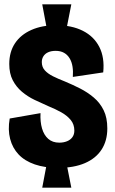

<svg xmlns="http://www.w3.org/2000/svg" viewBox="-20 -774 532 891"><path d="M197 -642 176 -754H311L289 -642ZM176 97 197 -14H289L311 97ZM250 5Q188 5 141.5 -11Q95 -27 66.5 -57Q38 -87 27 -129.5Q16 -172 25 -224L168 -249Q166 -209 175 -178Q184 -147 204 -129.5Q224 -112 255 -112Q275 -112 291 -118.5Q307 -125 316 -137.5Q325 -150 325 -168Q325 -197 308 -217.5Q291 -238 264 -253Q237 -268 205 -281Q173 -295 140.5 -310.5Q108 -326 81.5 -348.5Q55 -371 39 -402Q23 -433 23 -477Q23 -533 49.5 -573Q76 -613 125.5 -635Q175 -657 241 -657Q313 -657 364.5 -631Q416 -605 441 -556Q466 -507 459 -438L318 -417Q320 -443 316.5 -465Q313 -487 303 -503.5Q293 -520 277 -529Q261 -538 238 -538Q218 -538 203.5 -531.5Q189 -525 181.5 -513Q174 -501 174 -486Q174 -463 188 -447.5Q202 -432 226 -420Q250 -408 281 -396Q317 -381 351.5 -363.5Q386 -346 415 -321.5Q444 -297 461 -262.5Q478 -228 478 -178Q478 -121 451.5 -80Q425 -39 374 -17Q323 5 250 5Z"/></svg>

Font: Bricolage Grotesque 96pt ExtraBold SemiCondensed
Style: Regular
Weight: 800
Width: 4
Version: Version 1.001;gftools[0.9.33.dev8+g029e19f]